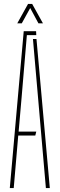

<svg xmlns="http://www.w3.org/2000/svg" viewBox="-20 -959 304 979"><path d="M30 0 101 -800H164L165 -780H117L90 -460L75 -288H165L160 -268H73L50 0ZM214 0 174 -461 148 -760H166L234 0ZM68 -840 123 -939H144L199 -840H176L134 -918L91 -840Z"/></svg>

Font: Big Shoulders Stencil Display SC Thin
Style: Regular
Weight: 100
Designer: Patric King
Foundry: XO Type Co
Version: Version 2.001